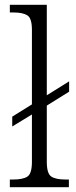

<svg xmlns="http://www.w3.org/2000/svg" viewBox="-20 -780 315 800"><path d="M21 0V-32H35Q76 -32 94.5 -44.5Q113 -57 113 -106V-303L31 -253V-294L113 -345V-656Q113 -704 94 -716Q75 -728 37 -728H21V-760H175V-383L268 -441V-398L175 -340V-106Q175 -57 193.5 -44.5Q212 -32 253 -32H267V0Z"/></svg>

Font: Noto Serif Tamil SemiCondensed Light
Style: Italic
Weight: 300
Width: 4
Italic angle: -12°
Designer: Indian Type Foundry, Tom Grace, and the Monotype Design Team
Foundry: Monotype Imaging Inc.
Version: Version 2.003; ttfautohint (v1.8.4.7-5d5b)